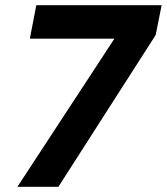

<svg xmlns="http://www.w3.org/2000/svg" viewBox="-20 -720 643 740"><path d="M603 -700 580 -585 205 0H47L421 -571H95L120 -700Z"/></svg>

Font: Albert Sans ExtraBold
Style: Italic
Weight: 800
Italic angle: -11.25°
Designer: Andreas Rasmussen
Foundry: a.Foundry
Version: Version 1.025